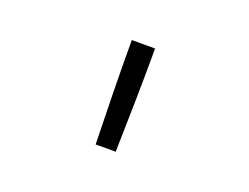

<svg xmlns="http://www.w3.org/2000/svg" viewBox="-62 -891 725 558"><g transform="rotate(20 300.0 -611.5)"><path d="M269 -451Q267 -531 265.5 -611Q264 -691 264 -772H336Q336 -691 334.5 -611Q333 -531 331 -451Z"/></g></svg>

Font: Iosevka Curly Light Extended
Style: Regular
Weight: 300
Width: 7
Monospace: yes
Designer: Belleve Invis
Foundry: Belleve Invis
Version: Version 11.1.0; ttfautohint (v1.8.3)